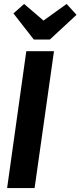

<svg xmlns="http://www.w3.org/2000/svg" viewBox="-20 -951 407 971"><path d="M253 -692 155 0H16L113 -692ZM317 -931 367 -876 232 -751H151L48 -883L102 -931L200 -847Z"/></svg>

Font: Fira Sans Extra Condensed SemiBold
Style: Italic
Weight: 600
Width: 3
Italic angle: -8°
Designer: Carrois Corporate & Edenspiekermann AG
Foundry: Carrois Corporate GbR & Edenspiekermann AG
Version: Version 4.203